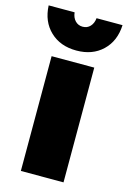

<svg xmlns="http://www.w3.org/2000/svg" viewBox="-130 -822 585 879"><g transform="rotate(15 163.0 -382.5)"><path d="M110.8 -765.1Q113.3 -740.7 127.4 -725.8Q141.6 -710.9 163.1 -710.9Q184.6 -710.9 198.5 -725.8Q212.4 -740.7 214.8 -765.1H337.9Q334.5 -689 286.9 -643.6Q239.3 -598.1 163.1 -598.1Q86.9 -598.1 39.1 -643.6Q-8.8 -689 -12.2 -765.1ZM61 -543.9H263.2V0H61Z"/></g></svg>

Font: Montserrat arm ExtraBold
Style: Regular
Weight: 800
Designer: Julieta Ulanovsky
Foundry: Julieta Ulanovsky
Version: Version 6.000;PS 006.000;hotconv 1.0.88;makeotf.lib2.5.64775